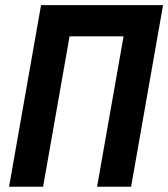

<svg xmlns="http://www.w3.org/2000/svg" viewBox="-20 -713 643 733"><path d="M350.6 0 451.7 -574.2H245.6L144.5 0H14.6L136.7 -693.4H602.5L480.5 0Z"/></svg>

Font: CaskaydiaCove NF
Style: Bold Italic
Weight: 700
Italic angle: -10°
Designer: Aaron Bell
Foundry: Saja Typeworks
Version: Version 2111.001; VTT 6.35;Nerd Fonts 3.2.1